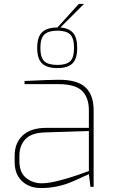

<svg xmlns="http://www.w3.org/2000/svg" viewBox="-20 -944 580 970"><path d="M168 -702Q168 -758 193 -781.5Q218 -805 270 -805L378 -924H404L285 -805Q328 -802 349 -778Q370 -754 370 -702Q370 -646 345.5 -623Q321 -600 270 -600Q218 -600 193 -623Q168 -646 168 -702ZM184 -702Q184 -653 204 -634.5Q224 -616 270 -616Q315 -616 334.5 -634.5Q354 -653 354 -702Q354 -751 334.5 -770Q315 -789 270 -789Q225 -789 204.5 -770Q184 -751 184 -702ZM453 -387V0H437L429 -64Q427 -63 350 -28.5Q273 6 187 6Q128 6 91 -29Q54 -64 54 -126V-157Q54 -222 95 -260Q136 -298 213 -298H429V-387Q429 -451 394.5 -485Q360 -519 274 -519H104V-535L132 -536Q229 -541 279 -541Q371 -541 412 -502.5Q453 -464 453 -387ZM429 -282 207 -275Q139 -273 108.5 -241Q78 -209 78 -157V-131Q78 -72 112 -45Q146 -18 191 -18Q227 -18 280 -32Q333 -46 375 -60.5Q417 -75 429 -80Z"/></svg>

Font: Exo Thin
Style: Regular
Weight: 250
Designer: Natanael Gama
Foundry: Natanael Gama
Version: Version 1.500; ttfautohint (v1.6)